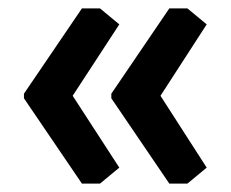

<svg xmlns="http://www.w3.org/2000/svg" viewBox="-20 -495 549 457"><path d="M218 -475 264 -437 153 -267 264 -96 218 -58H175L37 -261V-272L175 -475ZM426 -475 472 -437 362 -267 472 -96 426 -58H383L245 -261V-272L383 -475Z"/></svg>

Font: Almarai Bold
Style: Regular
Weight: 700
Designer: Boutros International 2019
Foundry: Created by Boutros International 2019
Version: Version 1.10